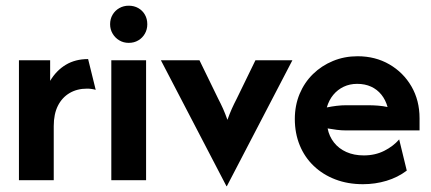

<svg xmlns="http://www.w3.org/2000/svg" viewBox="-20 -626 1498 667"><path d="M45.8 0V-416.7H154.2V-345.1Q175.7 -381.2 208.7 -401Q241.7 -420.8 286.1 -420.8L312.5 -313.9Q305.6 -316 297.9 -317Q290.3 -318.1 282.6 -318.1Q247.9 -318.1 221.9 -302.8Q195.8 -287.5 181.2 -258.7Q166.7 -229.9 166.7 -188.2V0Z M366.7 0V-416.7H487.5V0ZM427.1 -477.1Q409 -477.1 394.4 -485.8Q379.9 -494.4 371.2 -509.2Q362.5 -523.9 362.5 -541.7Q362.5 -560.4 371.2 -575Q379.9 -589.6 394.6 -597.9Q409.3 -606.2 427.1 -606.2Q445.8 -606.2 460.4 -597.9Q475 -589.6 483.3 -575.1Q491.7 -560.7 491.7 -541.7Q491.7 -523.6 483.3 -509Q475 -494.4 460.5 -485.8Q446.1 -477.1 427.1 -477.1Z M766.7 20.8 538.9 -416.7H672.9L738.2 -282.6Q747.2 -265.3 754.9 -248.3Q762.5 -231.2 770.1 -209.7Q777.8 -231.2 785.4 -248.3Q793.1 -265.3 802.1 -282.6L867.4 -416.7H995.8L768.1 20.8Z M1241 13.9Q1188.2 13.9 1144.8 -2.8Q1101.4 -19.4 1069.8 -49.7Q1038.2 -79.9 1021.2 -121.5Q1004.2 -163.2 1004.2 -212.5Q1004.2 -259.7 1020.8 -299.7Q1037.5 -339.6 1067.4 -368.8Q1097.2 -397.9 1136.8 -414.2Q1176.4 -430.6 1222.2 -430.6Q1284 -430.6 1332.6 -402.4Q1381.2 -374.3 1409.4 -325.7Q1437.5 -277.1 1437.5 -215.3V-172.9H1183.3Q1166 -172.9 1150 -175Q1134 -177.1 1118.1 -179.9Q1123.6 -152.1 1140.3 -130.9Q1156.9 -109.7 1183.3 -97.9Q1209.7 -86.1 1243.8 -86.1Q1283.3 -86.1 1314.9 -102.1Q1346.5 -118.1 1366.7 -141.7L1393.1 -33.3Q1361.8 -9.7 1322.6 2.1Q1283.3 13.9 1241 13.9ZM1115.3 -252.8Q1131.9 -256.2 1149 -258.3Q1166 -260.4 1183.3 -260.4H1256.9Q1276.4 -260.4 1293.8 -259Q1311.1 -257.6 1326.4 -254.2Q1319.4 -279.2 1304.9 -297.2Q1290.3 -315.3 1269.1 -325Q1247.9 -334.7 1220.8 -334.7Q1195.1 -334.7 1174 -324.7Q1152.8 -314.6 1137.8 -296.5Q1122.9 -278.5 1115.3 -252.8Z"/></svg>

Font: Afacad Flux
Style: Regular
Weight: 400
Designer: Kristian Moeller
Foundry: Dicotype
Version: Version 1.100